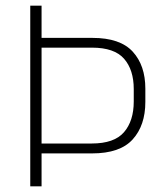

<svg xmlns="http://www.w3.org/2000/svg" viewBox="-20 -659 584 679"><path d="M111.5 -116.5V-151.5H304.5Q384 -151.5 418.5 -191.5Q453 -231.5 453 -300V-344Q453 -412 418.8 -451.2Q384.5 -490.5 305.5 -490.5H111V-525H307Q405 -525 449.5 -476.2Q494 -427.5 494 -345.5V-298.5Q494 -215.5 449.2 -166Q404.5 -116.5 305.5 -116.5ZM87 0V-639H127V-516V-500.5V-140V-128V0Z"/></svg>

Font: Anek Gujarati Medium ExtraLight
Style: Regular
Weight: 250
Version: Version 1.003